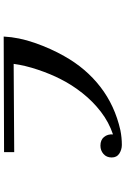

<svg xmlns="http://www.w3.org/2000/svg" viewBox="160 -842 680 1040"><g transform="rotate(-90 500.0 -322.0)"><path d="M822 -642Q818 -560 787.5 -473Q757 -386 716 -314Q650 -196 549 -118Q448 -40 315 -10Q295 -6 275 -4Q255 -2 235 -2Q210 -2 188.5 -15.5Q167 -29 167 -57Q167 -85 186 -101.5Q205 -118 231 -118Q262 -118 278 -98.5Q294 -79 292 -50Q358 -72 414.5 -115.5Q471 -159 516 -216Q561 -273 591 -333Q619 -387 642.5 -457Q666 -527 674 -588L196 -585V-640Z"/></g></svg>

Font: Kaisei Decol
Style: Bold
Weight: 700
Designer: Font-Kai, 金井和夫
Foundry: KAZUO KANAI
Version: Version 5.003